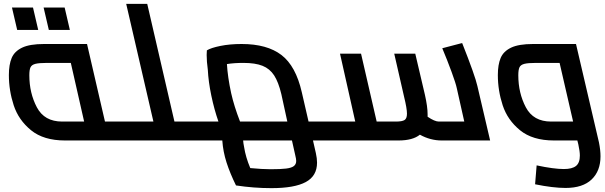

<svg xmlns="http://www.w3.org/2000/svg" viewBox="-20 -728 3136 995"><path d="M674 -18Q674 0 661 0H317Q206 0 141 -53Q76 -106 51 -182.5Q26 -259 26 -339Q26 -393 40.5 -427.5Q55 -462 94.5 -481Q134 -500 209 -500H431L524 -98H638Q654 -98 664 -67Q674 -36 674 -18ZM416 -98 347 -402H224Q182 -402 163 -397Q144 -392 138 -379Q132 -366 132 -338Q132 -246 171 -172Q210 -98 302 -98ZM42 -689H151L178 -573H69ZM206 -689H315L342 -573H233Z M1034 -18Q1034 0 1021 0H661Q645 0 635 -30.5Q625 -61 625 -80Q625 -98 638 -98H775L634 -708H743L884 -98H998Q1014 -98 1024 -67Q1034 -36 1034 -18Z M1729 -18Q1729 0 1716 0H1602L1617 66Q1623 93 1623 115Q1623 184 1564.5 215.5Q1506 247 1387 247Q1295 247 1203 233Q1172 170 1154 114Q1136 58 1132 0H1021Q1005 0 995 -30.5Q985 -61 985 -80Q985 -98 998 -98H1112Q1090 -161 1075 -233Q1060 -305 1057 -366Q1051 -410 1051 -443Q1051 -460 1052 -467Q1073 -480 1122 -490Q1171 -500 1232 -500Q1364 -500 1438.5 -443Q1513 -386 1544 -250L1579 -98H1693Q1709 -98 1719 -67Q1729 -36 1729 -18ZM1224 -98H1469L1438 -240Q1423 -303 1400.5 -337.5Q1378 -372 1340.5 -387Q1303 -402 1241 -402Q1193 -402 1156 -396Q1160 -328 1178 -245Q1193 -178 1224 -98ZM1493 0H1240Q1241 15 1245 34Q1253 86 1277 143Q1339 149 1382 149Q1435 149 1463 145.5Q1491 142 1503 132.5Q1515 123 1515 106Q1515 96 1510 76Z M2269 0Q2210 0 2156 -30Q2119 0 2045 0H1716Q1700 0 1690 -30.5Q1680 -61 1680 -80Q1680 -98 1693 -98H1821L1742 -450H1851L1932 -98H2031Q2064 -98 2076.5 -106Q2089 -114 2089 -139Q2089 -166 2074 -227L2023 -450H2132L2182 -237Q2196 -175 2196 -135V-123Q2233 -98 2254 -98H2386L2347 -272Q2342 -296 2320 -356Q2298 -416 2272 -478L2375 -505Q2442 -336 2454 -282L2520 0Z M3092 82Q3092 158 3046 202Q3000 246 2911 246Q2846 246 2753 227L2761 129Q2850 148 2902 148Q2945 148 2965 132Q2985 116 2985 78Q2985 57 2977 20L2972 0H2851Q2740 0 2675 -53Q2610 -106 2585 -182.5Q2560 -259 2560 -339Q2560 -393 2574.5 -427.5Q2589 -462 2628.5 -481Q2668 -500 2743 -500H2965L3084 10Q3092 50 3092 82ZM2950 -98 2880 -402H2758Q2716 -402 2697 -397Q2678 -392 2672 -379Q2666 -366 2666 -338Q2666 -246 2705 -172Q2744 -98 2836 -98Z"/></svg>

Font: Cairo SemiBold
Style: Italic
Weight: 600
Italic angle: -13°
Designer: Mohamed Gaber, Accademia di Belle Arti di Urbino and others
Foundry: Kief Type Foundry, Accademia di Belle Arti di Urbino and others
Version: Version 3.011